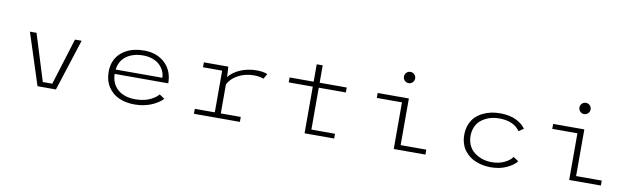

<svg xmlns="http://www.w3.org/2000/svg" viewBox="-44 -1286 6039 1832"><g transform="rotate(10 2975.0 -370.0)"><path d="M613 -500H677.5L516.5 0H338L176.5 -500H240.5L381 -48H472.5Z M1550.5 -91Q1536 -75.5 1514 -59.8Q1492 -44 1458.5 -27.2Q1425 -10.5 1378 0.2Q1331 11 1279.5 11Q1194.5 11 1128.2 -18.2Q1062 -47.5 1022.2 -108.2Q982.5 -169 982.5 -253.5Q982.5 -305 998.2 -347.8Q1014 -390.5 1041.8 -420.5Q1069.5 -450.5 1107.2 -471.5Q1145 -492.5 1188.8 -502.2Q1232.5 -512 1281 -512Q1407 -512 1484.5 -438.5Q1562 -365 1562 -243.5H1042.5Q1045 -148.5 1107.5 -93.8Q1170 -39 1279.5 -39Q1323.5 -39 1362.2 -47.8Q1401 -56.5 1427.8 -70.8Q1454.5 -85 1472.2 -98.5Q1490 -112 1500 -125.5ZM1281 -464Q1185.5 -464 1121 -419Q1056.5 -374 1045 -286H1497Q1497 -318 1483.2 -349Q1469.5 -380 1443.8 -406Q1418 -432 1375.8 -448Q1333.5 -464 1281 -464Z M2105.5 -48H2299V0H1853.5V-48H2047.5V-452H1862V-500H2098.5L2104.5 -400Q2143.5 -450.5 2215.2 -481.2Q2287 -512 2375 -512Q2432 -512 2477 -495L2448.5 -444.5Q2439 -450 2413.8 -455.2Q2388.5 -460.5 2355.5 -460.5Q2268 -460.5 2199.5 -422.5Q2131 -384.5 2105.5 -327.5Z M2983.5 -46H3212.5V0H2925.5V-452H2692.5V-500H2925.5V-668.5H2983.5V-500H3246V-452H2983.5Z M3819.5 -643.5Q3797 -643.5 3781.2 -659.5Q3765.5 -675.5 3765.5 -698Q3765.5 -720.5 3781.2 -736.5Q3797 -752.5 3819.5 -752.5Q3842.5 -752.5 3858.2 -736.5Q3874 -720.5 3874 -698Q3874 -675.5 3858.2 -659.5Q3842.5 -643.5 3819.5 -643.5ZM3848 -48H4096.5V0H3789.5V-452H3546V-500H3848Z M4979.5 -91.5Q4954.5 -54.5 4886.8 -21.8Q4819 11 4729 11Q4693.5 11 4658.8 4.8Q4624 -1.5 4589.8 -14.2Q4555.5 -27 4526.8 -48.5Q4498 -70 4475.8 -98.2Q4453.5 -126.5 4441 -165.8Q4428.5 -205 4428.5 -251Q4428.5 -306.5 4446.8 -351.8Q4465 -397 4494.5 -426.2Q4524 -455.5 4563.8 -475.2Q4603.5 -495 4644.8 -503.5Q4686 -512 4729 -512Q4822 -512 4884.8 -482Q4947.5 -452 4979 -406L4932 -374.5Q4872 -462.5 4729 -462.5Q4695.5 -462.5 4663 -455.5Q4630.5 -448.5 4598.8 -432.5Q4567 -416.5 4543 -392.8Q4519 -369 4504.2 -332.2Q4489.5 -295.5 4489.5 -251Q4489.5 -207 4504.2 -170.5Q4519 -134 4543 -110Q4567 -86 4598.8 -69.5Q4630.5 -53 4663.2 -45.8Q4696 -38.5 4729 -38.5Q4801.5 -38.5 4854.5 -64.8Q4907.5 -91 4929 -124Z M5519.5 -643.5Q5497 -643.5 5481.2 -659.5Q5465.5 -675.5 5465.5 -698Q5465.5 -720.5 5481.2 -736.5Q5497 -752.5 5519.5 -752.5Q5542.5 -752.5 5558.2 -736.5Q5574 -720.5 5574 -698Q5574 -675.5 5558.2 -659.5Q5542.5 -643.5 5519.5 -643.5ZM5548 -48H5796.5V0H5489.5V-452H5246V-500H5548Z"/></g></svg>

Font: League Mono Wide UltraLight
Style: Regular
Weight: 200
Width: 8
Designer: Tyler Finck
Foundry: The League of Moveable Type / Tyler Finck
Version: Version 2.210